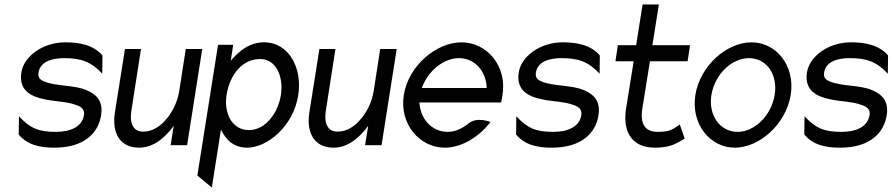

<svg xmlns="http://www.w3.org/2000/svg" viewBox="-20 -652 4011 862"><path d="M76 -327C63 -245 121 -218 181 -206C225 -196 285 -196 323 -180C344 -173 361 -162 357 -135C348 -80 292 -60 231 -60C155 -60 116 -75 65 -130L64 -48C104 0 162 11 224 11C361 11 422 -57 434 -135C444 -199 412 -229 369 -247C315 -271 231 -264 179 -286C162 -293 149 -302 153 -327C161 -375 212 -391 267 -391C343 -391 388 -376 439 -321L440 -403C399 -451 335 -462 273 -462C172 -462 87 -399 76 -327Z M496 -148C481 -53 520 11 604 11C670 11 722 -35 760 -87L746 0H820L888 -432H814L785 -245C776 -189 751 -144 723 -113C699 -85 664 -61 623 -61C576 -61 561 -101 570 -156L613 -432H541Z M866 136 931 190 972 -70C994 -25 1028 11 1090 11C1178 11 1297 -83 1319 -225C1338 -344 1279 -462 1165 -462C1102 -462 1053 -424 1016 -379L1027 -451H959ZM997 -225C1012 -318 1068 -387 1148 -387C1219 -387 1254 -310 1241 -225C1229 -147 1173 -68 1098 -68C1019 -68 985 -147 997 -225Z M1369 -148C1354 -53 1393 11 1477 11C1543 11 1595 -35 1633 -87L1619 0H1693L1761 -432H1687L1658 -245C1649 -189 1624 -144 1596 -113C1572 -85 1537 -61 1496 -61C1449 -61 1434 -101 1443 -156L1486 -432H1414Z M1793 -226C1772 -95 1864 11 1977 11C2050 11 2129 -35 2182 -104C2182 -104 2124 -129 2085 -99C2056 -75 2024 -60 1989 -60C1921 -60 1867 -116 1863 -192H2230L2236 -226C2257 -357 2165 -462 2052 -462C1939 -462 1814 -357 1793 -226ZM1874 -257C1901 -334 1972 -391 2041 -391C2110 -391 2163 -334 2165 -257Z M2309 -327C2296 -245 2354 -218 2414 -206C2458 -196 2518 -196 2556 -180C2577 -173 2594 -162 2590 -135C2581 -80 2525 -60 2464 -60C2388 -60 2349 -75 2298 -130L2297 -48C2337 0 2395 11 2457 11C2594 11 2655 -57 2667 -135C2677 -199 2645 -229 2602 -247C2548 -271 2464 -264 2412 -286C2395 -293 2382 -302 2386 -327C2394 -375 2445 -391 2500 -391C2576 -391 2621 -376 2672 -321L2673 -403C2632 -451 2568 -462 2506 -462C2405 -462 2320 -399 2309 -327Z M2743 -377H2825L2790 -160C2775 -50 2825 11 2920 11C2988 11 3017 -7 3054 -30L3032 -93C3000 -72 2991 -60 2932 -60C2874 -60 2853 -98 2864 -166L2898 -377H3067L3078 -449H2909L2938 -632H2865L2836 -449H2754Z M3102 -226C3081 -95 3168 11 3279 11C3390 11 3509 -95 3530 -226C3551 -357 3465 -462 3354 -462C3243 -462 3123 -357 3102 -226ZM3174 -226C3189 -318 3265 -391 3343 -391C3421 -391 3473 -318 3458 -226C3443 -134 3369 -60 3291 -60C3213 -60 3159 -134 3174 -226Z M3603 -327C3590 -245 3648 -218 3708 -206C3752 -196 3812 -196 3850 -180C3871 -173 3888 -162 3884 -135C3875 -80 3819 -60 3758 -60C3682 -60 3643 -75 3592 -130L3591 -48C3631 0 3689 11 3751 11C3888 11 3949 -57 3961 -135C3971 -199 3939 -229 3896 -247C3842 -271 3758 -264 3706 -286C3689 -293 3676 -302 3680 -327C3688 -375 3739 -391 3794 -391C3870 -391 3915 -376 3966 -321L3967 -403C3926 -451 3862 -462 3800 -462C3699 -462 3614 -399 3603 -327Z"/></svg>

Font: Charger Sport
Style: NrwObl
Weight: 400
Designer: Jasper
Foundry: Cannot Into Space Fonts
Version: Version 1.1